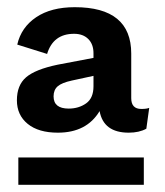

<svg xmlns="http://www.w3.org/2000/svg" viewBox="-20 -683 458 534"><path d="M373 -380Q388 -380 395 -383L387 -325Q367 -314 338 -314Q268 -314 257 -374Q221 -314 141 -314Q87 -314 57 -338.5Q27 -363 27 -404Q27 -446 52.5 -468Q78 -490 140 -503L240 -522V-535Q240 -560 225.5 -574.5Q211 -589 186 -589Q128 -589 111 -533L28 -559Q39 -607 80.5 -635Q122 -663 188 -663Q345 -663 345 -534V-410Q345 -380 373 -380ZM171 -381Q199 -381 219.5 -395.5Q240 -410 240 -443V-472L180 -459Q152 -453 140.5 -443Q129 -433 129 -415Q129 -381 171 -381ZM31 -169V-245H380V-169Z"/></svg>

Font: Elaine Sans SemiBold
Style: Regular
Weight: 600
Designer: Wei Huang
Foundry: Wei Huang
Version: Version 2.001;December 24, 2019;FontCreator 12.0.0.2547 64-b